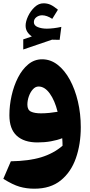

<svg xmlns="http://www.w3.org/2000/svg" viewBox="-20 -848 541 1157"><path d="M187 289.1Q139.6 289.1 98.1 277.1Q56.6 265.1 0 229.5L45.4 124Q154.8 122.1 228.5 99.6Q302.2 77.1 356.9 30.3Q356.9 19 356.4 8.1Q356 -2.9 355 -15.1Q325.2 -3.4 287.4 3.4Q249.5 10.3 206.1 10.3Q124.5 10.3 80.6 -30.3Q36.6 -70.8 36.6 -153.8Q36.6 -211.9 49.8 -271.2Q63 -330.6 88.4 -380.4Q113.8 -430.2 150.4 -460.4Q187 -490.7 233.9 -490.7Q284.7 -490.7 327.1 -457.8Q369.6 -424.8 400.9 -367.4Q432.1 -310.1 449.5 -236.3Q466.8 -162.6 466.8 -81.5Q466.8 21 437.3 105.2Q407.7 189.5 345.9 239.3Q284.2 289.1 187 289.1ZM327.1 -174.3Q310.1 -242.7 279.8 -284.7Q249.5 -326.7 212.4 -326.7Q193.4 -326.7 178 -309.6Q162.6 -292.5 153.8 -267.3Q145 -242.2 145 -217.3Q145 -185.5 166.7 -175.3Q188.5 -165 226.6 -165Q251 -165 277.8 -167.7Q304.7 -170.4 327.1 -174.3ZM184.1 -714.4Q184.1 -694.3 207.5 -684.8Q231 -675.3 262.2 -675.3Q280.8 -675.3 304.7 -678.2Q328.6 -681.2 349.6 -686L339.4 -607.9L293.5 -608.9L120.1 -549.8V-610.8L171.9 -628.4Q154.8 -640.1 144.5 -656.2Q134.3 -672.4 134.3 -693.4Q134.3 -718.3 148.9 -749.8Q163.6 -781.2 188.2 -804.7Q212.9 -828.1 242.2 -828.1Q265.6 -828.1 284.7 -819.3Q303.7 -810.5 329.1 -789.6L294.9 -734.4Q261.7 -755.9 233.9 -755.9Q214.4 -755.9 199.2 -744.4Q184.1 -732.9 184.1 -714.4Z"/></svg>

Font: Pinar DS4 ExtraBold
Style: Regular
Weight: 800
Designer: Amin Abedi
Version: Version 3.000